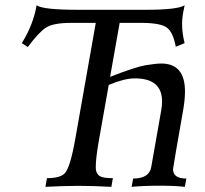

<svg xmlns="http://www.w3.org/2000/svg" viewBox="-20 -725 797 745"><path d="M697.3 0Q660.6 -4.4 598.6 -4.4Q536.6 -4.4 490.7 0L496.6 -32.2Q559.1 -32.2 566.9 -77.1L605.5 -296.4Q608.9 -314.9 608.9 -331.1Q608.9 -420.9 503.4 -420.9Q462.4 -420.9 401.9 -395.5L363.8 -180.7Q351.6 -110.8 351.6 -77.6L352.1 -65.9Q355.5 -47.9 368.7 -40.8Q381.8 -33.7 418 -33.7L412.1 0Q339.8 -3.9 283.7 -3.9Q216.8 -3.4 156.2 0L162.1 -33.7Q214.4 -33.7 231.9 -53.2Q252.9 -77.1 272 -185.5L351.6 -636.2H254.9Q186 -636.2 157.7 -617.4Q129.4 -598.6 87.9 -542.5L64.5 -557.6Q108.9 -628.4 122.1 -704.6Q146 -687 281.7 -687H544.9Q669.9 -687 696.3 -704.6L693.4 -689.5Q686.5 -659.2 686.5 -632.3Q686.5 -596.7 696.3 -557.6L662.1 -543.5Q651.9 -598.6 628.7 -616.9Q605.5 -635.3 535.2 -636.2H444.3L407.2 -426.8Q505.4 -465.3 545.2 -471.9Q585 -478.5 606 -478.5Q697.8 -478.5 697.8 -370.1Q697.8 -340.3 691.4 -302.2Q651.9 -77.1 651.4 -68.8Q651.4 -32.2 703.1 -32.2Z"/></svg>

Font: Kelvinch
Style: Italic
Weight: 400
Italic angle: -10°
Designer: Paul James Miller
Foundry: High-Logic / Made with FontCreator
Version: Version 3.40;July 22, 2017;FontCreator 11.0.0.2388 64-bit